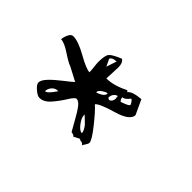

<svg xmlns="http://www.w3.org/2000/svg" viewBox="-54 -719 531 531"><g transform="rotate(45 211.5 -453.0)"><path d="M234 -335Q229 -343 217 -365Q205 -387 196 -398.5Q187 -410 179 -410Q173 -410 162 -392Q151 -374 136 -356.5Q121 -339 104 -339Q96 -339 84 -349.5Q72 -360 72 -367Q72 -377 85 -390.5Q98 -404 117.5 -419Q137 -434 143 -440L103 -461Q93 -464 69 -480Q45 -496 32 -496Q32 -504 37 -515Q42 -526 50 -526Q70 -526 104.5 -506.5Q139 -487 152 -487Q152 -494 150.5 -506Q149 -518 149 -524Q149 -550 155.5 -558Q162 -566 189 -577Q199 -571 199 -553Q199 -546 198 -528Q197 -510 197 -508Q226 -508 261 -526L265 -522Q272 -533 306 -536L326 -493V-494Q326 -472 279.5 -458.5Q233 -445 225 -435Q239 -423 264.5 -391Q290 -359 290 -349Q290 -345 285.5 -338.5Q281 -332 280 -329Q278 -336 265 -336V-339L245 -329H250Q249 -329 243.5 -332Q238 -335 234 -335ZM225 -392Q225 -382 236 -367.5Q247 -353 256 -353Q256 -359 252 -366Q248 -373 244 -377Q240 -381 233 -387.5Q226 -394 225 -395ZM126 -389Q116 -389 109 -381Q102 -373 102 -363Q111 -363 128 -389ZM227 -481Q223 -481 213.5 -474.5Q204 -468 204 -461Q211 -462 220 -467.5Q229 -473 229 -481ZM239 -478 238 -477Q238 -473 245 -471Q255 -475 255 -488Q255 -489 254 -492V-496Q248 -495 243.5 -489.5Q239 -484 239 -478ZM265 -502Q265 -498 267.5 -494Q270 -490 272 -490H271L284 -495Q296 -500 296 -503Q296 -505 292.5 -510.5Q289 -516 285 -517Q275 -503 265 -502ZM164 -552 174 -531 184 -561Q168 -561 164 -552Z"/></g></svg>

Font: CabinSketch
Style: Regular
Weight: 400
Designer: Pablo Impallari
Foundry: Pablo Impallari. www.impallari.com Igino Marini. www.ikern.com
Version: Version 1.002